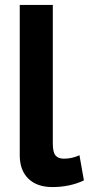

<svg xmlns="http://www.w3.org/2000/svg" viewBox="-20 -750 360 778"><path d="M60 -730H194V-168Q194 -133 205 -120Q216 -107 239 -107Q272 -107 302 -121L320 -19Q263 8 192 8Q130 8 95 -26Q60 -60 60 -121Z"/></svg>

Font: Raleway-v4020
Style: Bold
Weight: 700
Designer: Matt McInerney, Pablo Impallari, Rodrigo Fuenzalida
Foundry: Matt McInerney, Pablo Impallari, Rodrigo Fuenzalida
Version: Version 4.020;PS 004.020;hotconv 1.0.88;makeotf.lib2.5.64775